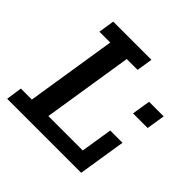

<svg xmlns="http://www.w3.org/2000/svg" viewBox="-153 -724 864 864"><g transform="rotate(45 279.5 -291.5)"><path d="M5 0 16 -76H86L154 -507H85L97 -583H340L328 -507H259L191 -76H410L434 -227H512L476 0ZM452 -354 466 -442H559L545 -354Z"/></g></svg>

Font: Rokkitt SemiBold Medium
Style: Italic
Weight: 500
Italic angle: -9°
Version: Version 3.103